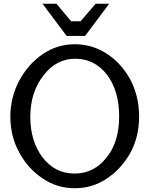

<svg xmlns="http://www.w3.org/2000/svg" viewBox="-20 -980 793 1020"><path d="M207 -32Q283 20 377 20Q471 20 547 -31Q622 -80 672 -167Q719 -253 719 -361Q719 -469 672 -558Q624 -645 547 -695Q470 -745 377 -745Q284 -745 206 -692Q129 -639 82 -551Q35 -463 35 -360Q35 -256 82 -170Q129 -83 207 -32ZM381 -668Q484 -667 549 -582Q613 -497 613 -361Q613 -225 546 -143Q479 -58 376 -58Q272 -58 206 -144Q141 -230 141 -359Q141 -489 210 -578Q278 -668 380 -668ZM358 -867 280 -960H206L334 -789H432L560 -960H488L408 -867Z"/></svg>

Font: Sawarabi Gothic
Style: Regular
Weight: 400
Designer: mshio (mshio@users.sourceforge.jp)
Version: Version 20141215